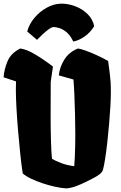

<svg xmlns="http://www.w3.org/2000/svg" viewBox="-22 -1022 664 1052"><path d="M341.8 10.3Q314.5 8.8 280 1.2Q245.6 -6.3 211.2 -17.8Q176.8 -29.3 147.7 -43.2Q118.7 -57.1 102.5 -71.8Q95.7 -115.7 89.1 -177.7Q82.5 -239.7 76.9 -306.4Q71.3 -373 68.1 -431.9Q64.9 -490.7 64.9 -527.8Q64.9 -537.6 65.2 -550Q65.4 -562.5 65.9 -575.7L-2.4 -598.6Q1 -642.6 19.3 -686.5Q37.6 -730.5 88.9 -756.3Q123.5 -752 170.4 -724.1Q217.3 -696.3 268.1 -657.2V-656.7L255.9 -573.2L255.4 -383.8Q255.4 -320.3 257.1 -256.8Q258.8 -193.4 262.7 -151.9Q282.7 -140.1 313.5 -128.4Q344.2 -116.7 384.8 -111.3Q386.7 -129.4 387.9 -159.4Q389.2 -189.5 389.9 -223.1Q390.6 -256.8 390.6 -286.1Q390.6 -334 389.2 -391.8Q387.7 -449.7 385.5 -502.4Q383.3 -555.2 380.4 -586.4L300.3 -608.9Q304.2 -652.8 330.1 -694.8Q356 -736.8 405.3 -756.3Q421.9 -753.9 449.5 -743.9Q477.1 -733.9 509 -719.2Q541 -704.6 570.3 -688Q574.2 -657.7 576.2 -644.8Q578.1 -631.8 580.1 -613.8Q582.5 -594.2 584 -572.3Q585.4 -550.3 585.4 -517.6Q585.4 -485.4 582.8 -439.2Q580.1 -393.1 575.7 -341.1Q571.3 -289.1 565.7 -239.7Q560.1 -190.4 554 -151.6Q547.9 -112.8 542.5 -92.8Q538.6 -78.6 523.2 -66.9Q507.8 -55.2 488.8 -45.7Q469.7 -36.1 454.6 -28.3Q420.4 -11.2 394.3 -1.7Q368.2 7.8 341.8 10.3ZM379.4 -794.4Q363.3 -828.6 342.8 -845.5Q322.3 -862.3 302.7 -868.2Q283.2 -874 269.5 -874Q267.6 -874 259 -870.4Q250.5 -866.7 231.9 -851.8Q213.4 -836.9 180.7 -803.7L127 -849.6Q137.7 -889.6 166.3 -923.8Q194.8 -958 233.4 -979.5Q272 -1001 312 -1002Q352.1 -1002.4 390.9 -987.5Q429.7 -972.7 458 -944.8Q486.3 -917 494.1 -878.4Q471.7 -842.3 439.9 -820.8Q408.2 -799.3 379.4 -794.4Z"/></svg>

Font: Fruktur
Style: Regular
Weight: 400
Designer: Viktoriya Grabowska, Eben Sorkin
Foundry: Viktoriya Grabowska
Version: Version 1.008; ttfautohint (v1.8.4.7-5d5b)